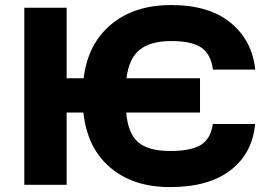

<svg xmlns="http://www.w3.org/2000/svg" viewBox="-20 -742 1045 771"><path d="M77.6 0V-710.9H247.6V-427.7H315.9Q332.5 -565.4 425.8 -643.6Q519 -721.7 667.5 -721.7Q819.8 -721.7 906.2 -650.6Q992.7 -579.6 1004.9 -462.4H835Q827.6 -522.5 790 -549.8Q752.4 -577.1 667.5 -577.1Q585 -577.1 541.5 -542.7Q498 -508.3 487.8 -427.7H783.2V-290H486.8Q494.1 -205.1 535.4 -170.4Q576.7 -135.7 663.1 -135.7Q749 -135.7 787.8 -160.9Q826.7 -186 834.5 -244.1H1004.4Q994.1 -127 906.2 -58.8Q818.4 9.3 663.1 9.3Q513.7 9.3 421.6 -70.1Q329.6 -149.4 314.9 -290H247.6V0Z"/></svg>

Font: Bert Sans Black
Style: Regular
Weight: 900
Designer: Christian Robertson, Adam Twardoch, & Cristiano Sobral
Foundry: Google
Version: Version 12.135;January 10, 2020;FontCreator 12.0.0.2547 64-b